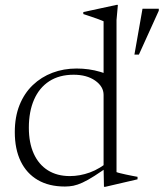

<svg xmlns="http://www.w3.org/2000/svg" viewBox="-20 -740 658 772"><path d="M396.5 -358.5Q396.5 -392 362.8 -415.8Q329 -439.5 276 -439.5Q218.5 -439.5 178.2 -413.5Q138 -387.5 117 -339.5Q96 -291.5 96 -226.5Q96 -165.5 115.8 -122Q135.5 -78.5 172.5 -55.2Q209.5 -32 261 -32Q301 -32 341.2 -46.5Q381.5 -61 424 -96.5L426 -78Q387 -50 359.5 -32.5Q332 -15 311.8 -5.8Q291.5 3.5 275 6.8Q258.5 10 241 10Q177 10 132 -16.2Q87 -42.5 63.2 -91.5Q39.5 -140.5 39.5 -209Q39.5 -270 58.5 -317.5Q77.5 -365 111.8 -397.8Q146 -430.5 191 -447.5Q236 -464.5 288 -464.5Q313 -464.5 336.5 -461.2Q360 -458 383.5 -451Q407 -444 431.5 -431.5L396.5 -407.5V-654.5Q390.5 -657.5 376.5 -662.5Q362.5 -667.5 346 -673.2Q329.5 -679 315 -683.5V-691.5L449 -720.5H454L448.5 -659.5V-48Q453 -46 463.5 -43.5Q474 -41 487.2 -38Q500.5 -35 512.8 -32.8Q525 -30.5 533 -29V-19L404 11H398L396.5 -64.5ZM520.5 -520.5 553 -705H618.5V-697L538.5 -520.5Z"/></svg>

Font: Newsreader 36pt Light
Style: Regular
Weight: 300
Designer: Hugues Gentile
Foundry: Production Type
Version: Version 1.003